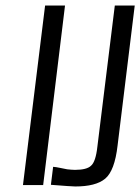

<svg xmlns="http://www.w3.org/2000/svg" viewBox="-20 -669 507 694"><path d="M136 0 215 -649H143L63 0ZM405 -143 467 -649H395L332 -139C328 -102 320 -79 309 -70C299 -60 279 -55 251 -55C243 -55 233 -56 223 -57C211 -59 182 -66 172 -66L164 -1C214 3 244 5 252 5C301 5 337 -4 360 -23C383 -42 398 -82 405 -143Z"/></svg>

Font: Gamestation Condensed
Style: Italic
Weight: 400
Width: 3
Designer: Jonas Hecksher
Foundry: Jonas Hecksher, Playtypeª, e-types AS
Version: Version 1.003